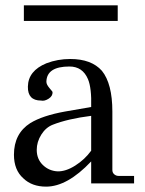

<svg xmlns="http://www.w3.org/2000/svg" viewBox="-20 -684 540 716"><path d="M480 -28V0H320V-82Q231 12 152 12Q99 12 67 -19Q32 -50 32 -107Q32 -186 93 -225Q139 -253 222 -268L320 -285Q322 -356 308 -389Q288 -436 239 -436Q154 -436 153 -379Q153 -369 164.5 -355.5Q176 -342 176 -341Q177 -326 161.5 -316Q146 -306 133 -309Q83 -309 84 -361Q85 -420 153 -448Q195 -464 242 -464Q321 -464 360 -420Q399 -372 399 -268V-50Q399 -40 406 -34Q413 -28 422 -28ZM320 -122V-252Q233 -241 177 -219Q151 -209 134 -182Q117 -155 117 -125Q117 -91 139.5 -69Q162 -47 194 -45Q225 -44 260.5 -66.5Q296 -89 320 -122ZM419 -664V-606H69V-664Z"/></svg>

Font: GFS Didot
Style: Regular
Weight: 400
Designer: Takis Katsoulidis and George D. Matthiopoulos
Foundry: Takis Katsoulidis and George D. Matthiopoulos
Version: Version 1.0